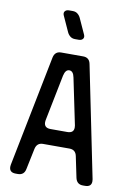

<svg xmlns="http://www.w3.org/2000/svg" viewBox="-102 -1013 736 1084"><g transform="rotate(10 265.5 -471.0)"><path d="M30 -24Q30 9 67 9H79Q115 9 122 -27L147 -147Q155 -183 190 -183H341Q377 -183 384 -147L409 -27Q417 9 452 9H464Q501 9 501 -23Q501 -32 500 -35L370 -673Q363 -709 327 -709H201Q166 -709 158 -673L31 -35Q30 -32 30 -24ZM180 -306Q180 -314 181 -317L234 -582Q242 -618 264 -618Q287 -618 294 -582L349 -317Q350 -314 350 -305Q350 -273 313 -273H217Q180 -273 180 -306ZM219 -830Q225 -816 236.5 -806.5Q248 -797 265 -797H286Q302 -797 309.5 -806.5Q317 -816 311 -830L271 -918Q265 -932 253.5 -941.5Q242 -951 225 -951H204Q188 -951 180.5 -941.5Q173 -932 179 -918Z"/></g></svg>

Font: WDXL Lubrifont TC
Style: Regular
Weight: 400
Designer: [WDXL Lubrifont] Copyright 2020-2022 (c) NightFurySL2001, Skr-ZERO; [ZCOOL QingKe HuangYou] Copyright 2018-2022 (c) The 
Version: Version 2.001;hotconv 1.1.1;makeotfexe 2.6.0